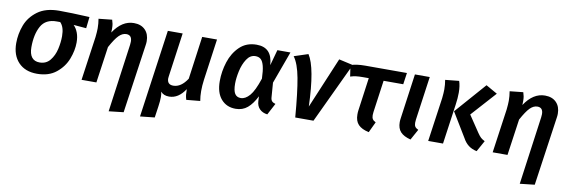

<svg xmlns="http://www.w3.org/2000/svg" viewBox="-54 -965 4762 1607"><g transform="rotate(10 2327.0 -162.0)"><path d="M39 -208Q39 -286 67 -360.5Q95 -435 164 -486Q233 -537 347 -537Q445 -537 605 -529L594 -432L486 -441Q509 -418 522.5 -382.5Q536 -347 536 -300Q536 -232 508 -159.5Q480 -87 416.5 -36Q353 15 254 15Q153 15 96 -45Q39 -105 39 -208ZM407 -331Q407 -409 371 -445H343Q248 -446 209 -376Q170 -306 170 -196Q170 -140 192.5 -111Q215 -82 259 -82Q315 -82 348 -123Q381 -164 394 -221Q407 -278 407 -331Z M980 -359Q982 -379 982 -386Q982 -442 934 -442Q901 -442 871 -412Q841 -382 801 -308L757 0H631L684 -373Q689 -420 689 -448Q689 -488 682 -528L796 -540Q802 -522 805 -506Q808 -490 808 -465Q808 -445 807 -433Q880 -544 981 -544Q1042 -544 1077 -508.5Q1112 -473 1112 -412Q1112 -396 1109 -378L1025 206L900 220Z M1633 -82Q1633 -38 1640 2L1523 13Q1516 -10 1514 -28.5Q1512 -47 1512 -76Q1455 11 1376 11Q1329 11 1305 -18Q1310 4 1310 28Q1310 59 1303 107L1289 204L1166 217L1271 -529H1397L1345 -157Q1343 -143 1343 -138Q1343 -85 1395 -85Q1461 -85 1513 -165L1563 -529H1689L1640 -179Q1633 -127 1633 -82Z M2165 -395 2202 -529H2313L2213 -255L2222 -135Q2223 -112 2232.5 -100.5Q2242 -89 2264 -83L2212 15Q2171 10 2146 -15Q2121 -40 2119 -82L2117 -122Q2084 -55 2042.5 -20Q2001 15 1942 15Q1865 15 1818.5 -38.5Q1772 -92 1772 -191Q1772 -273 1798 -354Q1824 -435 1880.5 -489.5Q1937 -544 2024 -544Q2090 -544 2125 -507.5Q2160 -471 2165 -395ZM1902 -192Q1902 -133 1918.5 -107Q1935 -81 1969 -81Q2008 -81 2044.5 -123Q2081 -165 2116 -272Q2114 -340 2104 -378.5Q2094 -417 2076.5 -432.5Q2059 -448 2031 -448Q1986 -448 1957 -403.5Q1928 -359 1915 -299Q1902 -239 1902 -192Z M2543 -110 2725 -543 2845 -516 2602 0H2447Q2430 -212 2408 -330Q2386 -448 2345 -503L2464 -542Q2532 -438 2543 -110Z M3084 -159Q3082 -139 3082 -132Q3082 -111 3090 -98.5Q3098 -86 3117 -77L3074 14Q3013 1 2984 -29.5Q2955 -60 2955 -115Q2955 -137 2957 -149L2996 -431H2947Q2912 -431 2888.5 -428Q2865 -425 2840 -417L2826 -512Q2873 -529 2948 -529H3303L3289 -431H3122Z M3445 -159Q3443 -148 3443 -131Q3443 -110 3451 -98Q3459 -86 3479 -77L3429 14Q3370 -1 3342.5 -31Q3315 -61 3315 -114Q3315 -130 3318 -149L3371 -529H3497Z M3872 -76 3747 -282 3977 -544 4074 -489 3885 -279 3979 -139Q3996 -114 4008.5 -102.5Q4021 -91 4043 -80L3991 14Q3949 5 3920.5 -17Q3892 -39 3872 -76ZM3630 -373Q3635 -420 3635 -448Q3635 -488 3628 -528L3745 -540Q3759 -500 3759 -442Q3759 -395 3751 -340L3703 0H3577Z M4474 -359Q4476 -379 4476 -386Q4476 -442 4428 -442Q4395 -442 4365 -412Q4335 -382 4295 -308L4251 0H4125L4178 -373Q4183 -420 4183 -448Q4183 -488 4176 -528L4290 -540Q4296 -522 4299 -506Q4302 -490 4302 -465Q4302 -445 4301 -433Q4374 -544 4475 -544Q4536 -544 4571 -508.5Q4606 -473 4606 -412Q4606 -396 4603 -378L4519 206L4394 220Z"/></g></svg>

Font: FiraGO Medium
Style: Italic
Weight: 500
Italic angle: -8°
Designer: bBox Type GmbH
Foundry: bBox Type GmbH
Version: Version 1.001